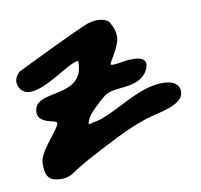

<svg xmlns="http://www.w3.org/2000/svg" viewBox="-57 -584 583 556"><g transform="rotate(-10 234.0 -306.5)"><path d="M36 -353C85 -353 161 -417 186 -417H188V-414C188 -304 43 -362 43 -291C43 -256 97 -261 97 -251C97 -234 35 -178 35 -143C35 -104 44 -89 83 -89C109 -89 123 -105 146 -118C161 -127 177 -136 193 -144C251 -174 312 -208 375 -224C397 -230 466 -241 466 -278C466 -305 440 -312 418 -312C350 -312 289 -264 227 -241C214 -236 200 -235 188 -231L186 -234C191 -254 208 -270 223 -284C231 -292 238 -298 247 -305C279 -329 346 -305 376 -356V-357C378 -362 381 -368 381 -374C381 -396 352 -395 338 -395C321 -395 303 -389 285 -389C283 -389 280 -390 278 -391C278 -396 311 -440 311 -467C311 -483 307 -494 299 -508V-509C292 -521 274 -524 261 -524C253 -524 245 -522 237 -520C218 -516 17 -417 17 -417C9 -412 1 -398 1 -389C1 -369 15 -353 36 -353Z"/></g></svg>

Font: ChillLongCangKaiShu Bold
Style: Regular
Weight: 700
Version: Version 3.500;Glyphs 3.1.1 (3135)